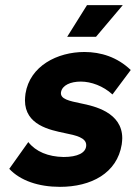

<svg xmlns="http://www.w3.org/2000/svg" viewBox="-20 -720 528 746"><path d="M241 -577H353L457 -700H318ZM213 6C334 6 435 -47 453 -159C454 -168 455 -176 455 -183C455 -284 345 -308 296 -318C248 -328 213 -335 217 -362C222 -389 254 -403 294 -403C334 -403 381 -386 417 -353L488 -448C436 -498 372 -518 308 -518C203 -518 96 -464 79 -356C78 -347 77 -338 77 -330C77 -234 174 -215 231 -203C276 -194 315 -185 315 -156C315 -126 281 -110 227 -110C167 -111 119 -131 90 -168L16 -64C59 -18 130 6 213 6Z"/></svg>

Font: Arthouse Owned
Style: Bold Italic
Weight: 700
Italic angle: -10°
Designer: Jeremy Tribby
Foundry: Tribby Type
Version: Version 1.000;PS 001.000;hotconv 1.0.88;makeotf.lib2.5.64775